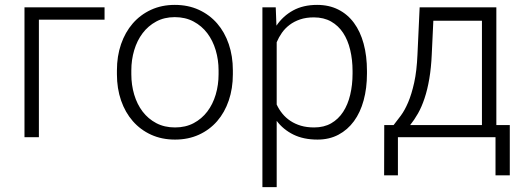

<svg xmlns="http://www.w3.org/2000/svg" viewBox="-20 -558 2130 781"><path d="M405.3 -478H138.2V0H79.6V-528.3H405.3Z M455.6 -272Q455.6 -329.6 472.4 -378.4Q489.3 -427.2 520 -462.6Q550.8 -498 594.2 -518.1Q637.7 -538.1 690.9 -538.1Q745.1 -538.1 788.8 -518.1Q832.5 -498 863.3 -462.6Q894 -427.2 910.6 -378.4Q927.2 -329.6 927.2 -272V-255.9Q927.2 -198.2 910.6 -149.4Q894 -100.6 863.3 -65.2Q832.5 -29.8 789.1 -10Q745.6 9.8 691.9 9.8Q638.2 9.8 594.7 -10Q551.3 -29.8 520.3 -65.2Q489.3 -100.6 472.4 -149.4Q455.6 -198.2 455.6 -255.9ZM514.2 -255.9Q514.2 -212.4 525.9 -173.1Q537.6 -133.8 560.1 -104.2Q582.5 -74.7 615.7 -57.1Q648.9 -39.6 691.9 -39.6Q734.9 -39.6 767.8 -57.1Q800.8 -74.7 823.2 -104.2Q845.7 -133.8 857.4 -173.1Q869.1 -212.4 869.1 -255.9V-272Q869.1 -314.5 857.4 -353.8Q845.7 -393.1 823.2 -422.9Q800.8 -452.6 767.3 -470.5Q733.9 -488.3 690.9 -488.3Q648.4 -488.3 615.5 -470.5Q582.5 -452.6 560.1 -422.9Q537.6 -393.1 525.9 -353.8Q514.2 -314.5 514.2 -272Z M1472.7 -258.8Q1472.7 -199.2 1459.2 -149.9Q1445.8 -100.6 1419.9 -65.2Q1394 -29.8 1356.7 -10Q1319.3 9.8 1271.5 9.8Q1214.8 9.8 1173.6 -10.5Q1132.3 -30.8 1105.5 -66.4V203.1H1047.4V-528.3H1101.6L1104.5 -453.6Q1131.3 -493.2 1172.4 -515.6Q1213.4 -538.1 1270 -538.1Q1318.4 -538.1 1356.2 -519Q1394 -500 1419.9 -464.8Q1445.8 -429.7 1459.2 -380.1Q1472.7 -330.6 1472.7 -269ZM1414.1 -269Q1414.1 -314.9 1404.5 -355Q1395 -395 1375.7 -424.3Q1356.4 -453.6 1326.7 -470.5Q1296.9 -487.3 1256.8 -487.3Q1225.1 -487.3 1200.7 -479Q1176.3 -470.7 1158 -456.8Q1139.6 -442.9 1126.7 -424.6Q1113.8 -406.2 1105.5 -386.2V-132.8Q1114.7 -112.8 1128.7 -95.7Q1142.6 -78.6 1161.4 -66.2Q1180.2 -53.7 1204.1 -46.6Q1228 -39.6 1257.8 -39.6Q1297.9 -39.6 1327.1 -56.4Q1356.4 -73.2 1375.7 -102.8Q1395 -132.3 1404.5 -172.4Q1414.1 -212.4 1414.1 -258.8Z M1581.1 -49.3Q1594.7 -66.4 1610.6 -87.9Q1626.5 -109.4 1640.4 -142.1Q1654.3 -174.8 1664.8 -221.9Q1675.3 -269 1678.2 -337.4L1687 -528.3H1999V-49.3H2053.7V155.3H1995.6V0H1598.6V155.3H1542.5L1543 -49.3ZM1736.3 -337.4Q1733.9 -282.2 1726.3 -237.8Q1718.8 -193.4 1707 -158.2Q1695.3 -123 1680.2 -96.4Q1665 -69.8 1648.4 -49.3H1940.4V-473.6H1742.7Z"/></svg>

Font: Melbourne
Style: Light
Weight: 300
Designer: Google
Version: Version 2.000980; 2014